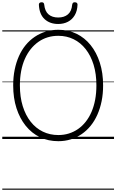

<svg xmlns="http://www.w3.org/2000/svg" viewBox="-20 -1223 1023 1689"><path d="M493 19Q404 19 331.5 -16Q259 -51 206.5 -116Q154 -181 125 -271Q96 -361 96 -472Q96 -545 109 -609.5Q122 -674 146.5 -729Q171 -784 206 -826.5Q241 -869 285.5 -899Q330 -929 382 -945Q434 -961 493 -961Q581 -961 653 -926Q725 -891 777 -826.5Q829 -762 858 -672Q887 -582 887 -472Q887 -398 874 -333.5Q861 -269 836.5 -214Q812 -159 777 -116Q742 -73 698 -43Q654 -13 602.5 3Q551 19 493 19ZM493 -35Q542 -35 585.5 -48.5Q629 -62 666.5 -88Q704 -114 734 -152Q764 -190 785 -238.5Q806 -287 817 -345.5Q828 -404 828 -472Q828 -573 803.5 -653Q779 -733 734 -790.5Q689 -848 627.5 -878Q566 -908 493 -908Q443 -908 399 -894.5Q355 -881 317.5 -854.5Q280 -828 250 -790.5Q220 -753 198.5 -704.5Q177 -656 166 -597.5Q155 -539 155 -472Q155 -370 180 -289.5Q205 -209 250 -152Q295 -95 357 -65Q419 -35 493 -35ZM492 -1012Q419 -1012 372.5 -1054.5Q326 -1097 322 -1182Q322 -1192 328 -1197.5Q334 -1203 347 -1203Q358 -1203 363 -1197.5Q368 -1192 369 -1182Q375 -1124 407 -1096.5Q439 -1069 492 -1069Q545 -1069 577.5 -1096.5Q610 -1124 615 -1182Q617 -1192 621.5 -1197.5Q626 -1203 637 -1203Q650 -1203 656 -1197.5Q662 -1192 662 -1182Q660 -1127 637.5 -1089Q615 -1051 577.5 -1031.5Q540 -1012 492 -1012ZM0 436H983V446H0ZM0 -20H983V0H0ZM0 -505H983V-500H0ZM0 -956H983V-946H0Z"/></svg>

Font: Playwrite HU Guides
Style: Regular
Weight: 400
Designer: Veronika Burian, José Scaglione
Foundry: TypeTogether
Version: Version 1.003